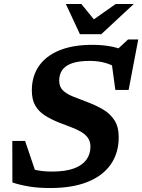

<svg xmlns="http://www.w3.org/2000/svg" viewBox="-20 -936 717 968"><path d="M569.5 -591.5Q546.5 -609 510.5 -619Q474.5 -629 433.5 -629Q376.5 -629 342.5 -616.8Q308.5 -604.5 293.5 -582.5Q278.5 -560.5 278.5 -529.5Q278.5 -499 296.5 -481Q314.5 -463 346.5 -450Q378.5 -437 420 -421.5Q461.5 -406 497.8 -385.2Q534 -364.5 556.2 -331Q578.5 -297.5 578.5 -244Q578.5 -165.5 539 -108Q499.5 -50.5 422.5 -19.2Q345.5 12 233 12Q172 12 126 4.2Q80 -3.5 42.5 -16L42 -225.5H106.5L177 -17.5L97.5 -96.5Q129.5 -85 165.2 -78Q201 -71 242.5 -71Q308.5 -71 351 -86.2Q393.5 -101.5 414.8 -129.8Q436 -158 436 -196.5Q436 -223.5 422.8 -241.5Q409.5 -259.5 386.8 -272.5Q364 -285.5 335.5 -296Q307 -306.5 276.5 -318.5Q235.5 -335 205 -354.8Q174.5 -374.5 157.5 -404.2Q140.5 -434 140.5 -480.5Q140.5 -550.5 175.5 -602Q210.5 -653.5 278.8 -681.8Q347 -710 446.5 -710Q499 -710 544.8 -700.8Q590.5 -691.5 625 -671.5L562 -678L625.5 -737H677L628.5 -482.5H561.5L540 -641ZM654.5 -916 490.5 -763.5H383L312 -916H390L463.5 -826H435.5L563.5 -916Z"/></svg>

Font: Newsreader 9pt SemiBold
Style: Italic
Weight: 600
Italic angle: -17°
Designer: Hugues Gentile
Foundry: Production Type
Version: Version 1.003